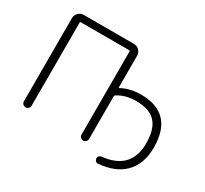

<svg xmlns="http://www.w3.org/2000/svg" viewBox="-161 -989 1373 1288"><g transform="rotate(30 525.5 -345.5)"><path d="M598.6 -391.6Q592.8 -387.7 592.8 -380.9V-50.8Q592.8 -39.1 584 -30.3Q575.2 -21.5 563.5 -21.5Q551.8 -21.5 543 -30.3Q534.2 -39.1 534.2 -50.8V-693.4Q534.2 -701.2 527.3 -701.2H154.3Q147.5 -701.2 147.5 -693.4V-50.8Q147.5 -39.1 138.7 -30.3Q129.9 -21.5 117.7 -21.5Q105.5 -21.5 96.7 -30.3Q87.9 -39.1 87.9 -50.8V-696.3Q87.9 -719.7 105 -736.8Q122.1 -753.9 145.5 -753.9H535.2Q558.6 -753.9 575.7 -736.8Q592.8 -719.7 592.8 -696.3V-451.2Q592.8 -449.2 594.7 -448.2Q596.7 -447.3 598.6 -448.2Q661.1 -483.4 747.1 -483.4Q998 -483.4 998 -216.8Q998 -85.9 921.9 -13.7Q852.5 52.7 728.5 62.5Q727.5 63.5 726.6 63.5Q716.8 63.5 709 56.6Q701.2 48.8 700.2 38.1Q699.2 27.3 706.5 19Q713.9 10.7 724.6 9.8Q824.2 0 878.9 -50.8Q939.5 -109.4 939.5 -215.8Q939.5 -327.1 891.1 -378.4Q842.8 -429.7 741.2 -429.7Q657.2 -429.7 598.6 -391.6Z"/></g></svg>

Font: Gen Jyuu Gothic Light
Style: Regular
Weight: 200
Designer: [Source Han Sans]
Ryoko NISHIZUKA  (kana & ideographs); Paul D. Hunt (Latin, Greek & Cyrillic); Wenlong ZHANG  (bopomofo
Version: Version 1.002.20150607